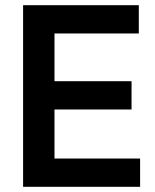

<svg xmlns="http://www.w3.org/2000/svg" viewBox="-20 -720 596 740"><path d="M69 0V-700H515V-591H190V-407H487V-298H190V-109H520V0Z"/></svg>

Font: Space Grotesk SemiBold
Style: Regular
Weight: 600
Designer: Florian Karsten
Foundry: Florian Karsten
Version: Version 2.000